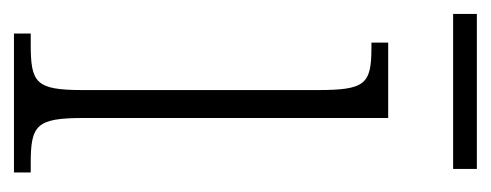

<svg xmlns="http://www.w3.org/2000/svg" viewBox="-241 -469 703 275"><g transform="rotate(90 110.5 -331.5)"><path d="M-7 -629H215V-663H-7ZM21 0H220V-24H207C152 -24 142 -32 142 -100V-536H34V-512H41C94 -512 102 -503 102 -434V-99C102 -31 92 -24 36 -24H21Z"/></g></svg>

Font: Noto Serif Khmer ExtraCondensed ExtraLight
Style: Regular
Weight: 200
Width: 2
Designer: Danh Hong and the Monotype Design Team
Foundry: Monotype Imaging Inc.
Version: Version 2.004